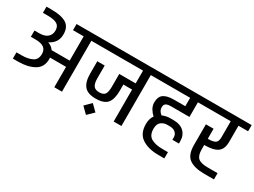

<svg xmlns="http://www.w3.org/2000/svg" viewBox="-48 -1226 2498 1885"><g transform="rotate(30 1201.0 -283.5)"><path d="M735 -647V-577H625V0H538V-231H356Q357 -226 357 -215Q357 -122 285.5 -81Q214 -40 103 -40H45V-111H103Q175 -111 222.5 -134.5Q270 -158 270 -222Q270 -268 239.5 -291Q209 -314 142 -314H91V-385H143Q207 -385 238.5 -413Q270 -441 270 -487Q270 -537 236 -557Q202 -577 133 -577H76V-647H133Q247 -647 302 -612Q357 -577 357 -495Q357 -446 334.5 -410.5Q312 -375 266 -352Q309 -338 333 -302H538V-577H417V-647Z M725 0ZM1409 -647V-577H1299V0H1211V-362H1112V-292Q1112 -195 1075 -150.5Q1038 -106 943 -106Q854 -106 815 -151.5Q776 -197 776 -292V-432H860V-287Q860 -231 878.5 -204Q897 -177 943 -177Q992 -177 1008.5 -203Q1025 -229 1025 -287V-432H1211V-577H715V-647ZM875 13 943 -55 1012 13 943 80Z M1549 -356Q1549 -335 1560 -317Q1571 -299 1588 -287Q1630 -306 1681 -306H1711Q1790 -306 1832 -266Q1874 -226 1874 -159V-133H1800V-159Q1800 -193 1776.5 -214Q1753 -235 1711 -235H1681Q1644 -235 1614.5 -212Q1585 -189 1585 -135Q1585 -60 1633 -33Q1681 -6 1759 -6H1823V65H1756Q1640 65 1568.5 17.5Q1497 -30 1497 -138Q1497 -198 1526 -238Q1500 -261 1481 -293Q1462 -325 1462 -361Q1462 -427 1500 -454.5Q1538 -482 1619 -482H1745V-577H1389V-647H1950V-577H1833V-411H1623Q1585 -411 1567 -399Q1549 -387 1549 -356Z M2096 -245V-195Q2096 -125 2127.5 -98Q2159 -71 2236 -71H2348V0H2236Q2126 0 2067.5 -41.5Q2009 -83 2009 -195V-429H2096V-315H2099Q2155 -315 2180 -330.5Q2205 -346 2205 -395V-577H1924V-647H2402V-577H2293V-395Q2293 -311 2246 -278Q2199 -245 2099 -245Z"/></g></svg>

Font: Biryani
Style: Regular
Weight: 400
Designer: Dan Reynolds and Mathieu Réguer
Foundry: Dan Reynolds and Mathieu Réguer
Version: Version 1.004; ttfautohint (v1.1) -l 5 -r 5 -G 72 -x 0 -D la